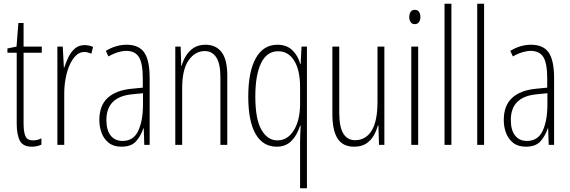

<svg xmlns="http://www.w3.org/2000/svg" viewBox="-20 -780 3072 1034"><path d="M157 -24Q170 -24 182 -27Q194 -30 203 -35V-1Q192 4 179.5 7Q167 10 151 10Q104 10 87 -22Q70 -54 70 -116V-496H20V-519L69 -529L79 -656H107V-529H205V-496H107V-115Q107 -69 117 -46.5Q127 -24 157 -24Z M435 -537Q445 -537 457.5 -535Q470 -533 481 -527L472 -491Q465 -494 455 -497Q445 -500 434 -500Q408 -500 388 -480Q368 -460 354 -427.5Q340 -395 333 -355.5Q326 -316 326 -278V0H289V-529H318L324 -416H326Q335 -444 348.5 -472Q362 -500 383 -518.5Q404 -537 435 -537Z M662 -539Q728 -539 757 -497Q786 -455 786 -359V0H757L754 -89H752Q740 -51 714 -20.5Q688 10 634 10Q592 10 566 -10.5Q540 -31 527.5 -63.5Q515 -96 515 -133Q515 -212 560 -253Q605 -294 688 -302L749 -308V-356Q749 -440 728 -473Q707 -506 660 -506Q641 -506 616.5 -499Q592 -492 564 -476L550 -506Q604 -539 662 -539ZM690 -272Q553 -258 553 -134Q553 -79 576 -50Q599 -21 640 -21Q699 -21 724.5 -75.5Q750 -130 750 -218V-278Z M1087 -539Q1143 -539 1173.5 -499Q1204 -459 1204 -373V0H1167V-362Q1167 -438 1144.5 -471.5Q1122 -505 1083 -505Q1031 -505 996 -455.5Q961 -406 961 -305V0H924V-529H953L956 -425H958Q966 -454 982 -480Q998 -506 1023.5 -522.5Q1049 -539 1087 -539Z M1596 -20Q1596 -33 1597 -56Q1598 -79 1599 -103H1596Q1580 -52 1549.5 -21Q1519 10 1470 10Q1396 10 1356.5 -58.5Q1317 -127 1317 -260Q1317 -394 1357.5 -466.5Q1398 -539 1474 -539Q1524 -539 1554.5 -509.5Q1585 -480 1597 -435H1599L1604 -529H1633V234H1596ZM1474 -24Q1529 -24 1562.5 -78.5Q1596 -133 1596 -220V-312Q1596 -402 1564.5 -453Q1533 -504 1478 -504Q1417 -504 1386 -440Q1355 -376 1355 -260Q1355 -138 1388 -81Q1421 -24 1474 -24Z M2050 -529V0H2021L2018 -104H2015Q2007 -75 1992 -49Q1977 -23 1951.5 -6.5Q1926 10 1887 10Q1826 10 1798 -34Q1770 -78 1770 -165V-529H1807V-174Q1807 -96 1829 -60.5Q1851 -25 1892 -25Q1949 -25 1981 -75.5Q2013 -126 2013 -233V-529Z M2214 -727Q2230 -727 2237 -715.5Q2244 -704 2244 -689Q2244 -671 2236 -660.5Q2228 -650 2213 -650Q2199 -650 2191.5 -661Q2184 -672 2184 -688Q2184 -704 2191 -715.5Q2198 -727 2214 -727ZM2232 -529V0H2195V-529Z M2411 0H2374V-760H2411Z M2587 0H2550V-760H2587Z M2840 -539Q2906 -539 2935 -497Q2964 -455 2964 -359V0H2935L2932 -89H2930Q2918 -51 2892 -20.5Q2866 10 2812 10Q2770 10 2744 -10.5Q2718 -31 2705.5 -63.5Q2693 -96 2693 -133Q2693 -212 2738 -253Q2783 -294 2866 -302L2927 -308V-356Q2927 -440 2906 -473Q2885 -506 2838 -506Q2819 -506 2794.5 -499Q2770 -492 2742 -476L2728 -506Q2782 -539 2840 -539ZM2868 -272Q2731 -258 2731 -134Q2731 -79 2754 -50Q2777 -21 2818 -21Q2877 -21 2902.5 -75.5Q2928 -130 2928 -218V-278Z"/></svg>

Font: Noto Sans Myanmar UI ExtraCondensed ExtraLight
Style: Regular
Weight: 200
Width: 2
Designer: Monotype Design Team
Foundry: Monotype Imaging Inc.
Version: Version 2.103; ttfautohint (v1.8.4.7-5d5b)